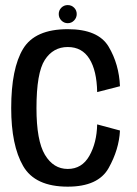

<svg xmlns="http://www.w3.org/2000/svg" viewBox="-20 -712 524 737"><path d="M240 4.5Q357 4.5 397 -67Q437 -138.5 440.5 -211L353 -234.5Q351.5 -164 323 -113.8Q294.5 -63.5 240 -63.5Q185 -63.5 152.5 -117.8Q120 -172 120 -297Q120 -432.5 152 -482Q184 -531.5 240 -531.5Q295 -531.5 323.2 -486.2Q351.5 -441 353 -358.5L440.5 -381Q437 -465.5 397 -532.8Q357 -600 240 -600Q114.5 -600 68.8 -524.8Q23 -449.5 23 -297Q23 -154 68.8 -74.8Q114.5 4.5 240 4.5ZM240 -623Q254.5 -623 264.5 -633.5Q274.5 -644 274.5 -658Q274.5 -672.5 264.5 -682.5Q254.5 -692.5 240 -692.5Q225.5 -692.5 215.5 -682.5Q205.5 -672.5 205.5 -658Q205.5 -643.5 215.8 -633.2Q226 -623 240 -623Z"/></svg>

Font: Anybody SemiCondensed
Style: Regular
Weight: 400
Width: 4
Version: Version 1.113;gftools[0.9.25]